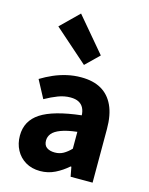

<svg xmlns="http://www.w3.org/2000/svg" viewBox="-138 -1024 873 1123"><g transform="rotate(15 299.0 -462.0)"><path d="M216 14Q165 14 127.5 -8.5Q90 -31 69.5 -69.5Q49 -108 49 -156Q49 -246 125 -295.5Q201 -345 368 -364Q367 -389 357.5 -408Q348 -427 328.5 -437.5Q309 -448 278 -448Q241 -448 204 -434Q167 -420 126 -397L69 -504Q105 -526 143 -542.5Q181 -559 222.5 -568.5Q264 -578 308 -578Q381 -578 430 -550Q479 -522 505 -466Q531 -410 531 -325V0H398L387 -58H382Q347 -27 305.5 -6.5Q264 14 216 14ZM271 -113Q300 -113 323 -126Q346 -139 368 -162V-264Q307 -257 270.5 -243Q234 -229 219 -210Q204 -191 204 -168Q204 -139 222.5 -126Q241 -113 271 -113ZM304 -652 101 -831 210 -938 385 -731Z"/></g></svg>

Font: Noto Sans KR Thin ExtraBold
Style: Regular
Weight: 800
Version: Version 2.004-H2;hotconv 1.0.118;makeotfexe 2.5.65603